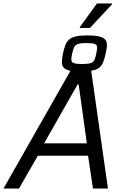

<svg xmlns="http://www.w3.org/2000/svg" viewBox="-46 -1081 717 1101"><path d="M596 -1061H510L412 -926V-921H470L596 -1056ZM560 -774C564 -794 567 -809 567 -823C567 -860 543 -878 455 -878C343 -878 332 -847 315 -774C311 -754 309 -739 309 -725C309 -699 320 -683 358 -675L-26 0H63L171 -188H459L487 0H573L477 -675C537 -685 546 -715 560 -774ZM368 -774C379 -821 383 -834 450 -834C498 -834 511 -828 511 -807C511 -798 509 -788 506 -774C496 -727 493 -714 425 -714C376 -714 363 -721 363 -741C363 -750 365 -761 368 -774ZM452 -259H207L399 -597H405Z"/></svg>

Font: Saira UNSAM
Style: Italic
Weight: 400
Italic angle: -12°
Designer: Hector Gatti with collaboration of the Omnibus-Type team
Foundry: Omnibus-Type
Version: Version 0.072;PS 000.072;hotconv 1.0.88;makeotf.lib2.5.64775